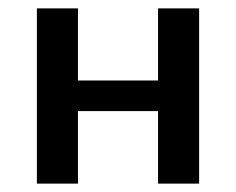

<svg xmlns="http://www.w3.org/2000/svg" viewBox="-20 -438 563 458"><path d="M357 0V-418H455V0ZM68 0V-418H166V0ZM115 -173V-246H408V-173Z"/></svg>

Font: Ysabeau SemiBold
Style: Regular
Weight: 600
Designer: Christian Thalmann (Catharsis Fonts)
Version: Version 2.000;gftools[0.9.27.dev2+g8671c4b]